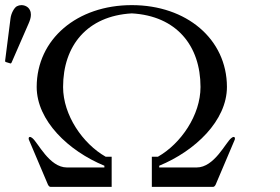

<svg xmlns="http://www.w3.org/2000/svg" viewBox="-63 -729 1092 749"><path d="M372.6 -117.7H349.1C259.8 -168.5 183.1 -279.8 183.1 -389.6C183.1 -550.8 276.9 -667 451.2 -676.8C625.5 -667 719.2 -550.8 719.2 -389.6C719.2 -279.8 642.6 -168.5 553.2 -117.7H529.3V0H768.1C772.5 0 775.9 -3.9 778.3 -8.8L852.1 -182.6C853 -184.6 853.5 -186.5 853.5 -188.5C853.5 -191.9 852.1 -194.8 848.6 -194.8C845.2 -194.8 842.3 -192.4 839.4 -190.4C817.4 -173.8 773.4 -75.7 704.1 -75.7H558.1V-82.5C698.2 -140.1 822.3 -258.3 822.3 -390.1C821.8 -576.7 664.6 -709 451.2 -709C237.8 -709 80.6 -576.7 80.1 -390.1C80.1 -258.3 204.1 -140.1 344.2 -82.5V-75.7H198.2C128.9 -75.7 85 -173.8 63 -190.4C60.1 -192.4 57.1 -194.8 53.7 -194.8C50.3 -194.8 48.8 -191.9 48.8 -188.5C48.8 -186.5 49.3 -184.6 50.3 -182.6L124 -8.8C126.5 -3.9 129.9 0 134.3 0H372.6ZM-39.6 -486.8C-43 -487.8 -43 -488.8 -43 -492.2L-22 -657.2C-19.5 -677.7 -7.3 -699.2 2.9 -704.6C8.3 -707.5 14.6 -709 20.5 -709C34.2 -709 47.4 -702.1 53.2 -690.4C56.6 -684.1 57.6 -677.7 57.6 -671.4C57.6 -659.7 53.2 -647.9 48.8 -637.7L-17.6 -485.4C-18.6 -483.4 -20 -481.4 -22 -481.4Z"/></svg>

Font: Cardo
Style: Italic
Weight: 400
Designer: David J. Perry
Foundry: David J. Perry
Version: Version 0.99